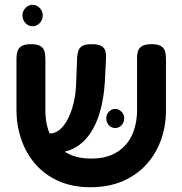

<svg xmlns="http://www.w3.org/2000/svg" viewBox="-20 -768 764 804"><path d="M358 16Q283 16 225 -10Q167 -36 128 -81Q89 -126 69 -184.5Q49 -243 49 -307V-523Q49 -539 53 -552.5Q57 -566 69.5 -574.5Q82 -583 110 -583Q137 -583 150 -574.5Q163 -566 166.5 -552.5Q170 -539 170 -522V-307Q170 -244 192.5 -199Q215 -154 257.5 -129Q300 -104 361 -104Q427 -104 470 -131Q513 -158 533.5 -204Q554 -250 554 -308V-528Q554 -543 558 -555Q562 -567 575 -575Q588 -583 615 -583Q642 -583 655 -574.5Q668 -566 671.5 -552Q675 -538 675 -522V-305Q675 -241 654.5 -183Q634 -125 594 -80.5Q554 -36 495 -10Q436 16 358 16ZM166 -128 156 -209H189Q211 -209 230.5 -225.5Q250 -242 265 -271.5Q280 -301 289 -340Q298 -379 299 -424L303 -527Q304 -542 308 -555Q312 -568 324.5 -575.5Q337 -583 364 -583Q392 -583 405 -575Q418 -567 421.5 -553.5Q425 -540 424 -524L419 -424Q415 -359 400 -304.5Q385 -250 358.5 -210.5Q332 -171 294 -149.5Q256 -128 205 -128ZM462 -232Q446 -232 435.5 -244Q425 -256 425 -273Q425 -289 436.5 -300.5Q448 -312 462 -312Q477 -312 488.5 -300.5Q500 -289 500 -273Q500 -256 489.5 -244Q479 -232 462 -232ZM116 -658Q99 -658 86.5 -671.5Q74 -685 74 -704Q74 -722 87 -735Q100 -748 116 -748Q133 -748 146 -735Q159 -722 159 -704Q159 -685 146.5 -671.5Q134 -658 116 -658Z"/></svg>

Font: Fredoka Light Medium
Style: Regular
Weight: 500
Version: Version 2.001